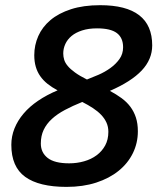

<svg xmlns="http://www.w3.org/2000/svg" viewBox="-20 -710 612 744"><path d="M405.8 -357.9Q431.2 -344.2 451.2 -329.6Q471.2 -314.9 485.1 -296.4Q499 -277.8 506.6 -254.6Q514.2 -231.4 514.2 -201.2Q514.2 -155.8 494.9 -116.5Q475.6 -77.1 439.7 -48.1Q403.8 -19 352.8 -2.4Q301.8 14.2 237.8 14.2Q131.3 14.2 77.6 -24.7Q23.9 -63.5 23.9 -148.9Q23.9 -181.6 36.1 -212.2Q48.3 -242.7 71.3 -269.8Q94.2 -296.9 127.7 -319.6Q161.1 -342.3 203.1 -359.9Q181.2 -371.6 164.3 -385Q147.5 -398.4 136 -414.8Q124.5 -431.2 118.7 -451.2Q112.8 -471.2 112.8 -496.1Q112.8 -535.2 128.4 -570.3Q144 -605.5 175.5 -632.1Q207 -658.7 255.1 -674.3Q303.2 -689.9 368.2 -689.9Q569.8 -689.9 569.8 -534.2Q569.8 -480 529.1 -436.8Q488.3 -393.6 405.8 -357.9ZM316.9 -401.9Q337.4 -409.7 362.1 -420.4Q386.7 -431.2 407.7 -446.3Q428.7 -461.4 442.9 -481.2Q457 -501 457 -526.9Q457 -563.5 432.9 -581.8Q408.7 -600.1 356 -600.1Q322.8 -600.1 298.1 -592Q273.4 -584 257.3 -570.6Q241.2 -557.1 233.2 -539.6Q225.1 -522 225.1 -502.9Q225.1 -490.2 228.8 -478.3Q232.4 -466.3 242.7 -454.1Q252.9 -441.9 270.8 -429Q288.6 -416 316.9 -401.9ZM298.8 -314.9Q261.2 -299.8 231.4 -283.9Q201.7 -268.1 180.9 -249Q160.2 -230 149.2 -206.8Q138.2 -183.6 138.2 -153.8Q138.2 -118.7 164.8 -97.9Q191.4 -77.1 248 -77.1Q278.3 -77.1 305.9 -85Q333.5 -92.8 354.2 -108.2Q375 -123.5 387.5 -146.2Q399.9 -168.9 399.9 -199.2Q399.9 -218.8 392.6 -234.9Q385.3 -251 372.1 -264.9Q358.9 -278.8 340.3 -291Q321.8 -303.2 298.8 -314.9Z"/></svg>

Font: Clear Sans Medium
Style: Italic
Weight: 500
Italic angle: -12°
Foundry: Intel Corporation
Version: Version 1.00